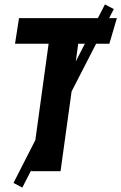

<svg xmlns="http://www.w3.org/2000/svg" viewBox="-20 -775 549 869"><path d="M475 -577H415L304 -361L254 0H121L122 -6L81 74L41 53L140 -141L200 -577H48L66 -693H423L455 -755L495 -734L474 -693H509ZM323 -497 364 -577H334Z"/></svg>

Font: Fira Sans Extra Condensed
Style: Bold Italic
Weight: 700
Width: 3
Italic angle: -8°
Designer: Carrois Corporate & Edenspiekermann AG
Foundry: Carrois Corporate GbR & Edenspiekermann AG
Version: Version 4.203